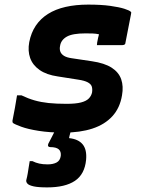

<svg xmlns="http://www.w3.org/2000/svg" viewBox="-20 -567 640 834"><path d="M363 -547Q420 -547 459 -541.5Q498 -536 520 -529Q542 -522 548 -516Q550 -515 550 -512Q550 -509 549 -505L525 -382Q525 -376 521 -373.5Q517 -371 511 -371Q483 -371 455.5 -371Q428 -371 401 -371L402 -382Q404 -393 406 -402Q408 -411 410 -418Q397 -421 383 -421.5Q369 -422 351 -422Q323 -422 303 -418.5Q283 -415 270.5 -408Q258 -401 250.5 -391Q243 -381 241 -368Q238 -354 242 -343Q246 -332 258 -324.5Q270 -317 292 -314L379 -301Q434 -293 465 -273Q496 -253 506.5 -222.5Q517 -192 510 -153Q501 -98 468 -62Q435 -26 381.5 -8.5Q328 9 256 9Q196 9 148.5 1.5Q101 -6 72.5 -16.5Q44 -27 36 -33Q35 -35 34.5 -37Q34 -39 34 -42Q40 -73 45 -99.5Q50 -126 54 -153H73Q102 -139 130 -131Q158 -123 191 -119.5Q224 -116 269 -116Q309 -116 332 -122Q355 -128 366 -139.5Q377 -151 380 -166Q382 -181 378.5 -191.5Q375 -202 361 -209.5Q347 -217 320 -221L231 -235Q182 -242 152 -263Q122 -284 111 -315Q100 -346 107 -384Q115 -425 135.5 -455.5Q156 -486 188.5 -506.5Q221 -527 265 -537Q309 -547 363 -547ZM304 -50Q301 -41 298.5 -31.5Q296 -22 292.5 -12.5Q289 -3 286.5 6Q284 15 282 23L280 33Q320 37 339 60Q358 83 354 127Q348 190 305.5 218.5Q263 247 185 247Q146 247 126 242.5Q106 238 99.5 231Q93 224 94 216Q98 201 100.5 186Q103 171 105 157.5Q107 144 109 133H121Q135 140 150.5 143.5Q166 147 187 147Q210 147 225.5 139Q241 131 244 110Q246 91 235 81.5Q224 72 198 72Q192 72 189.5 68Q187 64 190 57Q196 46 202 34Q208 22 214 10.5Q220 -1 226 -12.5Q232 -24 238 -35Q241 -41 246.5 -44Q252 -47 265 -48.5Q278 -50 304 -50Z"/></svg>

Font: RecMonoLinear Nerd Font Mono
Style: Bold Italic
Weight: 700
Italic angle: -10°
Monospace: yes
Version: Version 1.085; ttfautohint (v1.8.4.7-5d5b);Nerd Fonts 3.2.1